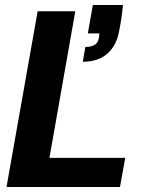

<svg xmlns="http://www.w3.org/2000/svg" viewBox="-20 -745 565 765"><path d="M6 0 130 -700H280L177 -116H479L458 0ZM310 -499 320 -558Q344 -558 357.5 -566.5Q371 -575 374 -594L376 -612H330L350 -725H470Q467 -695 463.5 -671.5Q460 -648 455 -623Q445 -565 408.5 -532Q372 -499 310 -499Z"/></svg>

Font: DM Sans 36pt Black
Style: Italic
Weight: 900
Italic angle: -10°
Designer: Colophon Foundry, Jonny Pinhorn
Foundry: Colophon Foundry
Version: Version 4.004;gftools[0.9.30]